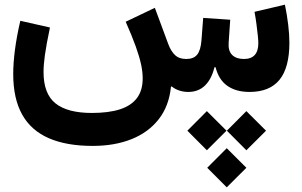

<svg xmlns="http://www.w3.org/2000/svg" viewBox="-20 -397 1302 829"><path d="M874.8 327.4 959 411.9 1043.8 327.4 959 242.9ZM959.6 167.3 1043.8 251.8 1128.6 167.3 1043.8 82.8ZM789 167.3 873.2 251.8 958 167.3 873.2 82.8ZM792.8 0Q836.5 0 865.1 -27.8Q893.7 -55.6 905.9 -106.7H910.8Q924.6 -51.9 962.2 -26Q999.8 0 1057.4 0Q1143.8 0 1186.7 -52.3Q1229.5 -104.7 1229.5 -212.8Q1229.5 -247.5 1224.4 -290Q1219.3 -332.5 1210.2 -376.8L1078.9 -346Q1083.7 -320.4 1087.3 -293Q1090.9 -265.6 1093.2 -243.5Q1095.4 -221.4 1095.4 -210.9Q1095.4 -142.3 1033 -142.3Q1000 -142.3 982.2 -160Q964.5 -177.7 967.3 -213.1L974 -311.8L857.3 -319.8L849.9 -223.2Q846.5 -179.7 831.2 -161Q816 -142.3 784.2 -142.3Q753.5 -142.3 735.6 -159.3Q717.8 -176.3 706.5 -206.9L648.6 -363.2L522.7 -303.1Q550.3 -240.7 566.2 -196.3Q582 -152 589.1 -119.2Q596.1 -86.4 596.1 -58.8Q596.1 -6.5 571.2 26.5Q546.2 59.6 497.4 75.2Q448.5 90.7 376.7 90.7Q271.5 90.7 219.8 49.5Q168 8.2 168 -85.9Q168 -117.1 173.9 -159.6Q179.7 -202.1 195.7 -278.3L67.7 -307.2Q51.7 -237.6 44.4 -180.8Q37.1 -124.1 37.1 -77.5Q37.1 28.7 75.6 97.4Q114 166.2 190.5 199.6Q267 233 380.2 233Q475 233 547.9 203.8Q620.9 174.6 665.3 117.8Q709.8 60.9 718.1 -22L721.1 -24.1Q735.6 -12.1 754.4 -6Q773.1 0 792.8 0Z"/></svg>

Font: Estedad-FD VF
Style: Regular
Weight: 100
Designer: Amin Abedi
Version: Version 7.3